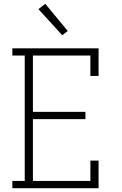

<svg xmlns="http://www.w3.org/2000/svg" viewBox="-20 -989 640 1009"><path d="M45 0V-38H110V-697H45V-735H498V-590H455V-697H153V-401H429V-363H153V-38H455V-145H498V0ZM307 -804 182 -941 218 -969 336 -826Z"/></svg>

Font: Iosevka Curly Slab XLtEx
Style: Regular
Weight: 200
Width: 7
Monospace: yes
Designer: Belleve Invis
Foundry: Belleve Invis
Version: Version 11.1.0; ttfautohint (v1.8.3)